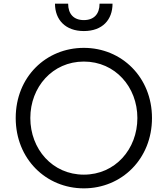

<svg xmlns="http://www.w3.org/2000/svg" viewBox="-20 -1019 918 1051"><path d="M439 -849C541 -849 596 -911 596 -999H525C525 -942 494 -909 439 -909C384 -909 353 -942 353 -999H281C281 -911 338 -849 439 -849ZM439 12C646 12 812 -149 812 -373C812 -596 646 -757 439 -757C232 -757 66 -598 66 -373C66 -149 232 12 439 12ZM439 -63C267 -63 146 -203 146 -373C146 -542 267 -682 439 -682C611 -682 732 -542 732 -373C732 -203 611 -63 439 -63Z"/></svg>

Font: Plus Jakarta Sans
Style: Regular
Weight: 400
Designer: Gumpita Rahayu
Foundry: Tokotype
Version: Version 2.071;gftools[0.9.30]